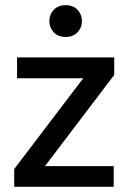

<svg xmlns="http://www.w3.org/2000/svg" viewBox="-20 -723 496 743"><path d="M35 0V-69L302 -420H46V-501H422V-433L154 -80H420V0ZM234 -580Q205 -580 188 -598Q171 -616 171 -641Q171 -667 188 -685Q205 -703 234 -703Q263 -703 280 -685Q297 -667 297 -641Q297 -616 280 -598Q263 -580 234 -580Z"/></svg>

Font: Livvic Medium
Style: Regular
Weight: 500
Designer: Jacques Le Bailly, Baron von Fonthausen
Version: Version 1.001; ttfautohint (v1.8.2)